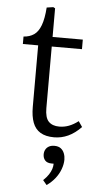

<svg xmlns="http://www.w3.org/2000/svg" viewBox="-61 -698 510 1000"><g transform="rotate(5 193.5 -198.0)"><path d="M239 14Q195 14 167.5 -2.5Q140 -19 127.5 -52Q115 -85 115 -134V-456H35V-495Q67 -497 89.5 -512.5Q112 -528 125 -563Q138 -598 142 -656L176 -661L186 -656V-506H344V-456H186V-134Q186 -84 205.5 -64Q225 -44 261 -44Q287 -44 311 -53Q335 -62 360 -81L380 -52Q347 -18 312 -2Q277 14 239 14ZM222 265 202 241Q220 224 230 208.5Q240 193 244.5 179Q249 165 249 151H239Q215 151 204 138.5Q193 126 193 107Q193 93 199 82Q205 71 216.5 64.5Q228 58 245 58Q266 58 278.5 67.5Q291 77 297 92.5Q303 108 303 125Q303 149 293.5 175Q284 201 266 224Q248 247 222 265Z"/></g></svg>

Font: Literata 18pt Light
Style: Regular
Weight: 300
Designer: Latin by Veronika Burian and Jose Scaglione. Greek by Irene Vlachou. Cyrillic by Vera Evstafieva.
Foundry: TypeTogether
Version: Version 3.103;gftools[0.9.29]